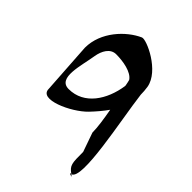

<svg xmlns="http://www.w3.org/2000/svg" viewBox="-166 -589 702 702"><g transform="rotate(45 185.0 -237.5)"><path d="M31 -334 44 -134C44 -79 161 -131 207 -179C226 -199 243 -219 257 -239C264 -200 270 -161 270 -134L296 -60C296 -1 296 9 323 28C368 17 311 -242 297 -357C297 -369 296 -382 294 -395C282 -465 170 -516 152 -508C96 -483 31 -416 31 -334ZM78 -338C83 -368 99 -398 129 -398C165 -398 213 -390 229 -365C231 -359 232 -351 234 -342V-338C222 -258 176 -185 96 -185C36 -185 69 -279 78 -338ZM320 28C308 28 338 38 328 32C326 31 325 29 323 28Z"/></g></svg>

Font: Corrode
Style: Regular
Weight: 400
Designer: Mew Too
Version: Version 0.532